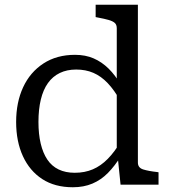

<svg xmlns="http://www.w3.org/2000/svg" viewBox="-20 -778 713 809"><path d="M561 -93Q561 -71 583.5 -64Q606 -57 643 -53L648 -52V0H488L476 -117L472 -118V-659Q472 -674 463.5 -681.5Q455 -689 437.5 -694Q420 -699 393 -704L383 -706V-758H561ZM296 -547Q340 -547 374.5 -532Q409 -517 437.5 -489Q466 -461 490 -419L487 -353Q462 -398 434 -427.5Q406 -457 373.5 -471Q341 -485 301 -485Q262 -485 232 -470.5Q202 -456 182 -428Q162 -400 152 -358.5Q142 -317 142 -264Q142 -213 151.5 -173Q161 -133 179.5 -105.5Q198 -78 227 -64Q256 -50 295 -50Q337 -50 371 -64.5Q405 -79 434 -108.5Q463 -138 489 -182L490 -121Q464 -79 435 -49.5Q406 -20 369.5 -4.5Q333 11 287 11Q211 11 158 -23.5Q105 -58 76.5 -120Q48 -182 48 -264Q48 -347 77.5 -410.5Q107 -474 163 -510.5Q219 -547 296 -547Z"/></svg>

Font: Roboto Serif
Style: Regular
Weight: 400
Designer: Greg Gazdowicz
Foundry: Commercial Type
Version: Version 1.008